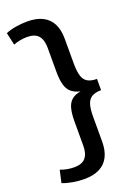

<svg xmlns="http://www.w3.org/2000/svg" viewBox="-169 -871 735 1043"><g transform="rotate(-20 198.0 -349.5)"><path d="M130 -805Q183 -805 218.5 -787Q254 -769 272 -734Q290 -699 290 -646V-503Q290 -460 298 -433Q306 -406 326 -394Q346 -382 380 -382V-317Q346 -317 326 -305Q306 -293 298 -267Q290 -241 290 -196V-53Q290 -1 272 34.5Q254 70 218.5 88Q183 106 130 106Q98 106 64 100Q30 94 5 84L21 12Q38 19 59 23Q80 27 100 27Q146 27 166 3Q186 -21 186 -66V-206Q186 -250 193.5 -280Q201 -310 220.5 -327Q240 -344 273 -349Q242 -356 222.5 -372Q203 -388 194.5 -418Q186 -448 186 -493V-633Q186 -678 166 -702Q146 -726 100 -726Q80 -726 59 -722Q38 -718 21 -711L5 -783Q30 -794 64 -799.5Q98 -805 130 -805Z"/></g></svg>

Font: Pathway Extreme Medium
Style: Regular
Weight: 500
Designer: Eduardo Rodriguez Tunni
Foundry: Eduardo Rodriguez Tunni
Version: Version 1.001;gftools[0.9.26]